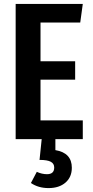

<svg xmlns="http://www.w3.org/2000/svg" viewBox="-20 -711 473 981"><path d="M187 -96H403V0H263V56Q347 70 347 146Q347 194 314.5 222Q282 250 228 250Q176 250 138 224L168 167Q194 179 220 179Q257 179 257 145Q257 125 239.5 115.5Q222 106 182 106L193 0H60V-691H403L390 -596H187V-398H364V-304H187Z"/></svg>

Font: Fira Sans Extra Condensed Medium
Style: Regular
Weight: 500
Width: 1
Designer: Carrois Corporate & Edenspiekermann AG
Foundry: Carrois Corporate GbR & Edenspiekermann AG
Version: Version 4.203